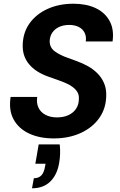

<svg xmlns="http://www.w3.org/2000/svg" viewBox="-20 -732 644 1032"><path d="M269 12Q193 12 137 -14Q81 -40 53.5 -89.5Q26 -139 37 -211H180Q175 -178 187 -153Q199 -128 225 -114.5Q251 -101 286 -101Q322 -101 348.5 -113.5Q375 -126 389.5 -148.5Q404 -171 404 -201Q405 -222 396 -237Q387 -252 371 -264Q355 -276 334.5 -285Q314 -294 289.5 -302.5Q265 -311 240 -320Q172 -344 136.5 -386.5Q101 -429 102 -488Q103 -556 138.5 -606Q174 -656 235.5 -684Q297 -712 375 -712Q444 -712 494 -688.5Q544 -665 569 -619.5Q594 -574 585 -509H441Q445 -536 434.5 -556.5Q424 -577 402.5 -587.5Q381 -598 352 -598Q321 -598 297.5 -587Q274 -576 261 -556.5Q248 -537 247 -511Q247 -493 254 -479.5Q261 -466 274.5 -456Q288 -446 306 -437Q324 -428 346 -420.5Q368 -413 391 -404Q425 -392 454 -375.5Q483 -359 505 -336.5Q527 -314 539.5 -284.5Q552 -255 551 -218Q550 -149 513.5 -97.5Q477 -46 413.5 -17Q350 12 269 12ZM152 280 162 226Q188 226 202.5 210.5Q217 195 222 163L225 148H170L188 44H301Q304 71 303 96Q302 121 298 144Q287 208 250 244Q213 280 152 280Z"/></svg>

Font: DM Sans 20pt
Style: Bold Italic
Weight: 700
Italic angle: -10°
Version: Version 4.004;gftools[0.9.30]